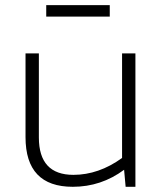

<svg xmlns="http://www.w3.org/2000/svg" viewBox="-20 -718 619 738"><path d="M500.5 -512.7V0H462.9L457 -65.4Q368.7 0 259.8 0Q78.1 0 78.1 -190.9V-512.7H129.4V-189.5Q129.4 -45.9 262.2 -45.9Q359.4 -45.9 449.2 -110.8V-512.7ZM401.9 -698.2V-654.3H157.7V-698.2Z"/></svg>

Font: Voltera Light
Style: Light
Weight: 300
Designer: Bernd Montag
Version: Version 1.301